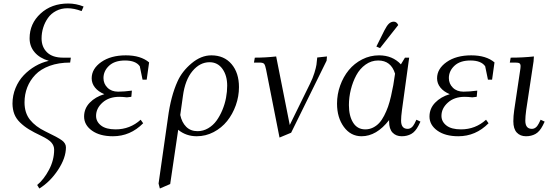

<svg xmlns="http://www.w3.org/2000/svg" viewBox="-20 -766 3128 1089"><path d="M50.8 -178.2Q50.8 -224.6 68.1 -266.6Q85.4 -308.6 114.5 -339.1Q143.6 -369.6 180.2 -390.9Q216.8 -412.1 256.8 -420.9Q205.1 -436 176.5 -469.5Q147.9 -502.9 147.9 -548.8Q147.9 -631.8 210 -689Q272 -746.1 367.2 -746.1Q411.1 -746.1 454.1 -729L442.9 -703.1Q399.9 -719.2 362.8 -719.2Q327.1 -719.2 298.3 -704.1Q269.5 -689 252 -664.1Q234.4 -639.2 225.1 -609.4Q215.8 -579.6 215.8 -547.9Q215.8 -499.5 246.8 -469.2Q277.8 -439 337.9 -439H381.8L377.9 -411.1Q312.5 -411.1 261.7 -392.6Q210.9 -374 180.4 -342Q149.9 -310.1 134.5 -270.3Q119.1 -230.5 119.1 -185.1Q119.1 -125.5 150.1 -86.7Q181.2 -47.9 236.8 -21Q309.6 13.7 331.8 30.5Q354 47.4 354 69.8Q354 129.9 309.1 197.8Q264.2 265.6 203.1 303.2L190.9 283.2Q228.5 252.4 257.8 197.3Q287.1 142.1 287.1 83Q287.1 60.5 271.7 42.7Q256.3 24.9 214.8 4.9Q171.4 -15.6 143.6 -32.7Q115.7 -49.8 93.5 -71.5Q71.3 -93.3 61.3 -119.1Q51.3 -145 50.8 -178.2Z M457 -105Q457 -150.4 489 -183.6Q521 -216.8 571.8 -231.9Q537.6 -246.1 518.8 -269.5Q500 -293 500 -321.8Q500 -376 554.2 -414.1Q608.4 -452.1 693.8 -452.1Q778.3 -452.1 825.7 -412.1L812 -314H788.6L772.9 -390.1Q750 -422.9 689 -422.9Q630.4 -422.9 598.6 -393.1Q566.9 -363.3 566.9 -323.2Q566.9 -291 589.6 -268.6Q612.3 -246.1 649.9 -246.1Q683.6 -246.1 728 -252L725.6 -224.1L724.6 -216.8L699.7 -213.9Q674.3 -216.8 656.7 -216.8Q597.7 -216.8 561.3 -184.1Q524.9 -151.4 524.9 -108.9Q524.9 -76.2 553 -54.2Q581.1 -32.2 635.7 -32.2Q717.3 -32.2 777.8 -86.9L792 -66.9Q719.2 6.8 620.6 6.8Q546.4 6.8 501.7 -25.1Q457 -57.1 457 -105Z M879.4 274.9 932.6 -98.1Q948.7 -220.7 987.3 -305.2Q1012.7 -361.8 1066.7 -407Q1120.6 -452.1 1178.7 -452.1Q1251 -452.1 1293.2 -402.6Q1335.4 -353 1335.4 -272Q1335.4 -219.2 1317.4 -168.7Q1299.3 -118.2 1268.1 -79.3Q1236.8 -40.5 1191.7 -16.8Q1146.5 6.8 1095.7 6.8Q1035.6 6.8 990.7 -29.8L945.3 277.8L886.7 303.2ZM1002.4 -113.8Q1011.2 -71.8 1036.1 -46.9Q1061 -22 1100.6 -22Q1132.3 -22 1160.4 -38.3Q1188.5 -54.7 1207.8 -81.3Q1227.1 -107.9 1241.2 -141.8Q1255.4 -175.8 1262 -211.2Q1268.6 -246.6 1268.6 -279.8Q1268.6 -337.9 1241.5 -375.5Q1214.4 -413.1 1168.5 -413.1Q1113.8 -413.1 1071.8 -363Q1029.8 -313 1017.6 -222.2Z M1420.4 -411.1 1425.3 -439Q1486.3 -439 1546.4 -445.8L1623.5 -57.1L1738.3 -291Q1754.4 -323.2 1763.4 -353Q1772.5 -382.8 1774.9 -398.9Q1777.3 -415 1779.3 -439.9L1834.5 -445.8L1832.5 -421.9L1631.3 -13.2L1565.4 14.2L1489.3 -371.1Q1484.4 -396 1478.3 -403.6Q1472.2 -411.1 1451.2 -411.1Z M1891.6 -178.2Q1891.6 -231 1909.4 -280.8Q1927.2 -330.6 1958.3 -368.4Q1989.3 -406.2 2034.2 -429.2Q2079.1 -452.1 2129.9 -452.1Q2206.1 -452.1 2253.9 -400.9L2276.9 -439H2300.8L2259.8 -141.1Q2254.9 -104.5 2254.9 -82Q2254.9 -35.2 2292 -35.2Q2315.9 -35.2 2331.1 -64.9L2341.8 -86.9L2364.7 -76.2L2354 -54.2Q2335.9 -19 2312.3 -6.1Q2288.6 6.8 2258.8 6.8Q2226.1 6.8 2206.5 -13.9Q2187 -34.7 2187 -76.2V-85Q2115.7 6.8 2030.8 6.8Q1969.2 6.8 1930.4 -46.1Q1891.6 -99.1 1891.6 -178.2ZM1959 -169.9Q1959 -108.4 1982.9 -70.3Q2006.8 -32.2 2051.8 -32.2Q2075.2 -32.2 2095.5 -42.2Q2115.7 -52.2 2130.9 -68.6Q2146 -85 2158.9 -110.1Q2171.9 -135.3 2180.9 -160.9Q2189.9 -186.5 2197.8 -220.7Q2205.6 -254.9 2210.7 -283.4Q2215.8 -312 2220.7 -348.1Q2197.8 -422.9 2125 -422.9Q2085.9 -422.9 2053.5 -399.7Q2021 -376.5 2001 -339.4Q1981 -302.2 1970 -258.3Q1959 -214.4 1959 -169.9ZM2114.7 -502 2160.6 -594.2Q2174.3 -621.1 2186.3 -632.1Q2198.2 -643.1 2213.9 -643.1Q2229.5 -643.1 2238.8 -624L2135.7 -493.2Z M2416 -105Q2416 -150.4 2448 -183.6Q2480 -216.8 2530.8 -231.9Q2496.6 -246.1 2477.8 -269.5Q2459 -293 2459 -321.8Q2459 -376 2513.2 -414.1Q2567.4 -452.1 2652.8 -452.1Q2737.3 -452.1 2784.7 -412.1L2771 -314H2747.6L2731.9 -390.1Q2709 -422.9 2647.9 -422.9Q2589.4 -422.9 2557.6 -393.1Q2525.9 -363.3 2525.9 -323.2Q2525.9 -291 2548.6 -268.6Q2571.3 -246.1 2608.9 -246.1Q2642.6 -246.1 2687 -252L2684.6 -224.1L2683.6 -216.8L2658.7 -213.9Q2633.3 -216.8 2615.7 -216.8Q2556.6 -216.8 2520.3 -184.1Q2483.9 -151.4 2483.9 -108.9Q2483.9 -76.2 2512 -54.2Q2540 -32.2 2594.7 -32.2Q2676.3 -32.2 2736.8 -86.9L2751 -66.9Q2678.2 6.8 2579.6 6.8Q2505.4 6.8 2460.7 -25.1Q2416 -57.1 2416 -105Z M2871.6 -411.1 2876.5 -439Q2945.3 -439 3008.3 -445.8L3006.3 -418L2964.4 -141.1Q2959.5 -104.5 2959.5 -82Q2959.5 -35.2 2996.6 -35.2Q3020.5 -35.2 3035.6 -64.9L3046.4 -86.9L3069.3 -76.2L3058.6 -54.2Q3040.5 -19 3016.8 -6.1Q2993.2 6.8 2963.4 6.8Q2930.7 6.8 2911.1 -14.2Q2891.6 -35.2 2891.6 -78.1Q2891.6 -107.9 2896.5 -141.1L2929.7 -363.8Q2932.6 -380.9 2932.6 -391.1Q2932.6 -402.8 2926.3 -407Q2919.9 -411.1 2902.3 -411.1Z"/></svg>

Font: Dihjauti
Style: Italic
Weight: 400
Italic angle: -9°
Designer: T. Christopher White
Version: Version 3.0.0